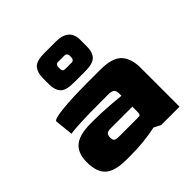

<svg xmlns="http://www.w3.org/2000/svg" viewBox="-187 -887 1047 1047"><g transform="rotate(-45 336.0 -364.0)"><path d="M45 -143Q45 -213 84 -245.5Q123 -278 209 -278H240Q317 -278 435 -266V-282Q435 -302 427 -312Q419 -322 387 -322H337Q148 -322 96 -312L85 -418Q85 -432 160 -440Q235 -448 355 -448H455Q547 -448 582 -409.5Q617 -371 617 -300V0H475L436 -20Q345 0 239 0H209Q121 0 83 -33Q45 -66 45 -143ZM405 -118Q421 -118 426.5 -119.5Q432 -121 433.5 -126.5Q435 -132 435 -147V-182H267Q247 -182 238.5 -174.5Q230 -167 230 -148Q230 -130 238 -124Q246 -118 267 -118ZM200 -588V-640Q200 -679 220 -703.5Q240 -728 302 -728H390Q492 -728 492 -640V-588Q492 -546 471 -523Q450 -500 390 -500H302Q241 -500 220.5 -523Q200 -546 200 -588ZM370 -586Q380 -586 385 -592Q390 -598 390 -606V-621Q390 -629 385 -635Q380 -641 370 -641H322Q311 -641 306.5 -635Q302 -629 302 -621V-606V-605Q302 -586 322 -586Z"/></g></svg>

Font: Gold Bold
Style: Regular
Weight: 400
Designer: jaiki
Version: Version 1.000